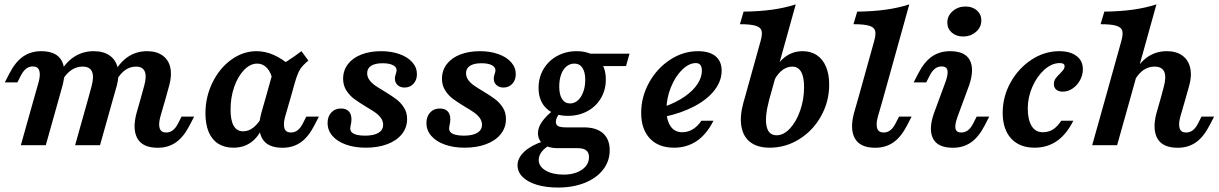

<svg xmlns="http://www.w3.org/2000/svg" viewBox="-20 -661 5549 874"><path d="M129.4 -358.6Q112.4 -358.6 99.4 -348.6Q86.3 -338.6 75.5 -318.1L59.2 -286H2L22.7 -326.3Q50 -379.3 85.2 -403.7Q120.3 -428 167.7 -428Q236.1 -428 260 -385.8Q283.9 -343.6 264.1 -269.7L246.9 -208.2H133.4L155.7 -286.7Q165 -320.9 158.7 -339.8Q152.4 -358.6 129.4 -358.6ZM133.4 -208.2H246.9L188.4 0H74.9ZM356.2 -357.8Q328.7 -357.8 305.9 -342.7Q283 -327.6 265.1 -298.2L252.1 -328.3Q279 -377.7 318.2 -402.8Q357.3 -428 406.5 -428Q450.8 -428 479 -408.4Q507.1 -388.8 515.7 -352.8Q524.4 -316.9 511.1 -269.2L493.8 -208.2H380.4L396.7 -267.9Q408.7 -312.3 398.7 -335Q388.7 -357.8 356.2 -357.8ZM380.4 -208.2H493.8L435.3 0H321.9ZM599.2 -357.8Q572.8 -357.8 550.8 -342.7Q528.7 -327.6 512 -298.2L499 -328.3Q525.1 -377.7 563.3 -402.8Q601.4 -428 649.4 -428Q692.1 -428 719.6 -408.6Q747.1 -389.2 755.1 -353.8Q763.2 -318.5 750.3 -272L732.6 -208.2H619.2L636.8 -272.1Q648.3 -314.4 638.7 -336.1Q629.1 -357.8 599.2 -357.8ZM736.3 -57.8Q753.2 -57.8 766.5 -67.8Q779.7 -77.8 790.2 -98.3L806.5 -130.3H863.7L842.9 -90Q815.6 -37 780.5 -12.7Q745.4 11.6 698 11.6Q629.5 11.6 605.6 -30.6Q581.8 -72.8 601.6 -146.7L619.2 -208.2H732.6L709.9 -129.7Q700.7 -95.5 707 -76.6Q713.3 -57.8 736.3 -57.8Z M915.2 -145.3Q915.2 -219.7 947.1 -284.9Q978.9 -350.2 1032.6 -389.1Q1086.2 -428 1148.1 -428Q1187.2 -428 1226.3 -410.8Q1265.3 -393.7 1302.8 -360.2L1220 -297.4Q1214.1 -331.1 1195.5 -351.3Q1176.9 -371.5 1151 -371.5Q1119 -371.5 1091 -342.5Q1063 -313.6 1046.2 -265.7Q1029.5 -217.8 1029.5 -162.6Q1029.5 -112.9 1043.9 -88.1Q1058.4 -63.2 1087.2 -63.2Q1112.2 -63.2 1134.4 -81.1Q1156.5 -99.1 1176.4 -134.8L1188.7 -113.1Q1167.1 -50.1 1130.9 -19.4Q1094.7 11.3 1042.7 11.3Q1001.9 11.3 973.4 -6.9Q944.9 -25 930 -60.1Q915.2 -95.2 915.2 -145.3ZM1352.2 -428 1383.7 -385.2Q1357 -363.4 1345.3 -344.1Q1333.6 -324.7 1321.9 -283.6L1300.6 -208.2H1187.1L1226.9 -349.5Q1260 -365.4 1287.9 -383.1Q1315.9 -400.8 1352.2 -428ZM1304.3 -57.8Q1321.2 -57.8 1334.4 -67.8Q1347.7 -77.8 1358.2 -98.3L1374.4 -130.3H1431.7L1410.9 -90Q1383.6 -37 1348.5 -12.7Q1313.3 11.6 1266 11.6Q1197.5 11.6 1173.6 -30.6Q1149.7 -72.8 1169.6 -146.7L1187.1 -208.2H1300.6L1277.9 -129.7Q1268.7 -95.5 1274.9 -76.6Q1281.2 -57.8 1304.3 -57.8Z M1471.2 -101.1Q1471.2 -130.8 1488.1 -149Q1504.9 -167.1 1532.3 -167.1Q1555.2 -167.1 1567.5 -154.5Q1579.9 -141.8 1579.9 -117.7Q1579.9 -110.7 1578.8 -103.5Q1577.7 -96.3 1576.1 -89.7Q1575.6 -85.2 1575 -82.2Q1574.4 -79.1 1574.4 -75.5Q1574.4 -65.1 1582.3 -57.9Q1590.1 -50.7 1605.1 -47.1Q1620.2 -43.5 1641.8 -43.5Q1681.6 -43.5 1702.8 -56.4Q1724.1 -69.3 1724.1 -93.1Q1724.1 -109.8 1714 -123.7Q1704 -137.6 1688.5 -148.6Q1673 -159.5 1646 -175.4Q1612.1 -195.9 1591.5 -211.3Q1571 -226.7 1556.4 -249.6Q1541.9 -272.5 1541.9 -302.2Q1541.9 -340.7 1563.9 -369.2Q1585.9 -397.7 1624.9 -412.8Q1664 -428 1714.5 -428Q1761.7 -428 1798.9 -414.6Q1836.1 -401.3 1857 -377.4Q1877.9 -353.6 1877.9 -323.3Q1877.9 -296.8 1862.1 -279.6Q1846.3 -262.5 1821.7 -262.5Q1802.1 -262.5 1789.8 -273.9Q1777.6 -285.2 1777.6 -303Q1777.6 -309.2 1779.1 -315.1Q1780.6 -321 1782.3 -326.7Q1783.6 -330.9 1784.5 -334Q1785.4 -337.2 1785.4 -340.5Q1785.4 -355.9 1768.6 -364.5Q1751.8 -373.1 1721.8 -373.1Q1687.4 -373.1 1669.4 -361.4Q1651.4 -349.6 1651.4 -328Q1651.4 -310.8 1661.5 -297Q1671.5 -283.1 1686.8 -272.4Q1702.1 -261.6 1729.5 -245.4Q1763.8 -224.6 1783.9 -209.4Q1804.1 -194.2 1818.6 -171.7Q1833.2 -149.3 1833.2 -119.5Q1833.2 -79.8 1809.2 -50.2Q1785.2 -20.5 1742.6 -4.6Q1700 11.3 1645.1 11.3Q1594.3 11.3 1554.7 -2.9Q1515.1 -17 1493.2 -42.5Q1471.2 -67.9 1471.2 -101.1Z M1921.2 -101.1Q1921.2 -130.8 1938.1 -149Q1954.9 -167.1 1982.3 -167.1Q2005.2 -167.1 2017.5 -154.5Q2029.9 -141.8 2029.9 -117.7Q2029.9 -110.7 2028.8 -103.5Q2027.7 -96.3 2026.1 -89.7Q2025.6 -85.2 2025 -82.2Q2024.4 -79.1 2024.4 -75.5Q2024.4 -65.1 2032.3 -57.9Q2040.1 -50.7 2055.1 -47.1Q2070.2 -43.5 2091.8 -43.5Q2131.6 -43.5 2152.8 -56.4Q2174.1 -69.3 2174.1 -93.1Q2174.1 -109.8 2164 -123.7Q2154 -137.6 2138.5 -148.6Q2123 -159.5 2096 -175.4Q2062.1 -195.9 2041.5 -211.3Q2021 -226.7 2006.4 -249.6Q1991.9 -272.5 1991.9 -302.2Q1991.9 -340.7 2013.9 -369.2Q2035.9 -397.7 2074.9 -412.8Q2114 -428 2164.5 -428Q2211.7 -428 2248.9 -414.6Q2286.1 -401.3 2307 -377.4Q2327.9 -353.6 2327.9 -323.3Q2327.9 -296.8 2312.1 -279.6Q2296.3 -262.5 2271.7 -262.5Q2252.1 -262.5 2239.8 -273.9Q2227.6 -285.2 2227.6 -303Q2227.6 -309.2 2229.1 -315.1Q2230.6 -321 2232.3 -326.7Q2233.6 -330.9 2234.5 -334Q2235.4 -337.2 2235.4 -340.5Q2235.4 -355.9 2218.6 -364.5Q2201.8 -373.1 2171.8 -373.1Q2137.4 -373.1 2119.4 -361.4Q2101.4 -349.6 2101.4 -328Q2101.4 -310.8 2111.5 -297Q2121.5 -283.1 2136.8 -272.4Q2152.1 -261.6 2179.5 -245.4Q2213.8 -224.6 2233.9 -209.4Q2254.1 -194.2 2268.6 -171.7Q2283.2 -149.3 2283.2 -119.5Q2283.2 -79.8 2259.2 -50.2Q2235.2 -20.5 2192.6 -4.6Q2150 11.3 2095.1 11.3Q2044.3 11.3 2004.7 -2.9Q1965.1 -17 1943.2 -42.5Q1921.2 -67.9 1921.2 -101.1Z M2431.6 -260.7Q2431.6 -308.2 2454 -346.3Q2476.4 -384.4 2516.2 -406.2Q2556 -428 2604.9 -428Q2666.7 -428 2702.3 -393.5Q2737.8 -359 2737.8 -299.3Q2737.8 -252.2 2715.6 -214.3Q2693.4 -176.4 2654 -155Q2614.6 -133.6 2564.9 -133.6Q2503.1 -133.6 2467.3 -167.5Q2431.6 -201.4 2431.6 -260.7ZM2644.1 -297.6Q2644.1 -332.9 2631.2 -352.2Q2618.2 -371.5 2594.7 -371.5Q2574.2 -371.5 2558.4 -358.4Q2542.6 -345.2 2534.2 -321.6Q2525.7 -297.9 2525.7 -266.8Q2525.7 -229.8 2538.6 -210Q2551.6 -190.1 2575.1 -190.1Q2594.8 -190.1 2610.6 -204.2Q2626.3 -218.4 2635.2 -243.1Q2644.1 -267.7 2644.1 -297.6ZM2622.7 -416.7H2845.8L2829.6 -360.2H2686.6ZM2335.9 91.1Q2335.9 58.8 2365.5 30.4Q2395.1 2.1 2450.3 -17.1L2479.8 0.8Q2455.8 15.7 2444.1 32.4Q2432.3 49.1 2432.3 67.4Q2432.3 96.8 2464 115.3Q2495.6 133.9 2545.9 133.9Q2579.3 133.9 2605.6 123.8Q2631.8 113.6 2646.5 95.6Q2661.2 77.6 2661.2 54.5Q2661.2 33.6 2648.5 23.5Q2635.8 13.4 2609.6 13.4H2516.9Q2476 13.4 2452.5 -4.9Q2428.9 -23.1 2428.9 -55.7Q2428.9 -80.5 2447.3 -106.9Q2465.6 -133.3 2506.5 -166.1L2530.6 -149.2Q2519.7 -135.6 2515 -125.9Q2510.3 -116.2 2510.3 -107Q2510.3 -92.9 2520.5 -87.1Q2530.8 -81.2 2557.1 -81.2H2637.8Q2694.5 -81.2 2725 -54.3Q2755.4 -27.3 2755.4 23.2Q2755.4 72.5 2725.5 111Q2695.6 149.6 2642.2 171.2Q2588.8 192.7 2520.8 192.7Q2464.9 192.7 2423 179.9Q2381.2 167 2358.5 144.1Q2335.9 121.2 2335.9 91.1Z M2898.7 -147Q2898.7 -220.3 2934.7 -285.1Q2970.6 -349.9 3030.1 -388.9Q3089.6 -428 3157.1 -428Q3209.4 -428 3237.2 -405.1Q3265 -382.1 3265 -339.2Q3265 -292.6 3232.8 -250.7Q3200.5 -208.8 3141.2 -177.3Q3082 -145.9 3002.7 -129L3003.5 -175Q3059 -194.8 3097.4 -221.9Q3135.9 -248.9 3155.4 -279.1Q3175 -309.2 3175 -338.8Q3175 -357.2 3167.9 -365.6Q3160.7 -373.9 3147.7 -373.9Q3116.3 -373.9 3084.9 -343.2Q3053.6 -312.5 3033.7 -263Q3013.8 -213.6 3013.8 -161.8Q3013.8 -113.4 3032.5 -86.3Q3051.2 -59.1 3085.5 -59.1Q3111.3 -59.1 3133.2 -72.2Q3155.1 -85.3 3172.9 -111.3H3227.7Q3196.8 -49.9 3151.9 -19.3Q3106.9 11.3 3047.9 11.3Q2977.9 11.3 2938.3 -30.6Q2898.7 -72.6 2898.7 -147Z M3348.1 -550.8 3365 -608.1Q3435.9 -608.9 3494.5 -616.9Q3553 -625 3602.3 -641.1L3481.7 -208.2H3368.2L3442.8 -476Q3450.9 -505.6 3446.7 -521.2Q3442.4 -536.7 3419.9 -543.7Q3397.3 -550.8 3348.1 -550.8ZM3364.6 -196 3368.2 -208.2H3481.7L3480.9 -205Q3460.7 -128.7 3469.4 -86.9Q3478.1 -45.2 3515.2 -45.2Q3547.1 -45.2 3575.9 -76.1Q3604.7 -107.1 3622.4 -157.6Q3640.2 -208.1 3640.2 -264.3Q3640.2 -311 3626.6 -334.4Q3613.1 -357.8 3586 -357.8Q3558.7 -357.8 3535.2 -336.8Q3511.6 -315.9 3495.4 -277.2L3498.1 -323.9Q3517.3 -373.9 3552.7 -401Q3588 -428 3633.6 -428Q3671.2 -428 3698.4 -409.8Q3725.5 -391.7 3740 -357.4Q3754.5 -323.1 3754.5 -275.6Q3754.5 -198.9 3717.7 -132.7Q3680.9 -66.6 3618.7 -27.7Q3556.4 11.3 3483.8 11.3Q3428.5 11.3 3395.7 -13.7Q3362.9 -38.7 3354.9 -85.5Q3346.8 -132.3 3364.6 -196Z M3865 -550.8 3882 -608.1Q3953 -608.9 4011.4 -616.9Q4069.8 -625 4119.2 -641.1L3998.7 -208.2H3885.2L3959.8 -475.8Q3967.9 -505.6 3963.6 -521.2Q3959.4 -536.7 3936.8 -543.7Q3914.2 -550.8 3865 -550.8ZM4002.3 -57.8Q4019.3 -57.8 4032.5 -67.8Q4045.7 -77.8 4056.2 -98.3L4072.5 -130.3H4129.7L4109 -90Q4081.7 -37 4046.5 -12.7Q4011.4 11.6 3964 11.6Q3895.6 11.6 3871.7 -30.6Q3847.8 -72.8 3867.6 -146.7L3885.2 -208.2H3998.7L3976 -129.7Q3966.7 -95.5 3973 -76.6Q3979.3 -57.8 4002.3 -57.8Z M4266.5 -358.6Q4249.5 -358.6 4236.5 -348.6Q4223.4 -338.6 4212.6 -318.1L4196.3 -286H4139.1L4159.8 -326.3Q4187.1 -379.3 4222.3 -403.7Q4257.4 -428 4304.8 -428Q4373.6 -428 4394.9 -386.6Q4416.2 -345.2 4391.6 -272.8L4337.8 -126.9Q4325.8 -93.1 4329.5 -75.4Q4333.2 -57.8 4355.8 -57.8Q4372.7 -57.8 4386 -67.8Q4399.2 -77.8 4409.7 -98.3L4426 -130.3H4483.2L4462.4 -90Q4435.1 -37 4400 -12.7Q4364.9 11.6 4317.5 11.6Q4249 11.6 4227.5 -29.8Q4206 -71.2 4230.7 -143.5L4284.5 -289.4Q4296.5 -323.3 4292.8 -340.9Q4289.1 -358.6 4266.5 -358.6ZM4292.3 -558.2Q4292.3 -588.8 4316.4 -610.1Q4340.6 -631.4 4375.2 -631.4Q4406.6 -631.4 4426.9 -613.6Q4447.1 -595.8 4447.1 -568.1Q4447.1 -537.5 4423 -516.2Q4398.8 -494.9 4364.2 -494.9Q4332.8 -494.9 4312.5 -512.7Q4292.3 -530.5 4292.3 -558.2Z M4544.3 -147.4Q4544.3 -220.7 4580 -285.3Q4615.8 -349.9 4675.1 -388.9Q4734.4 -428 4801.5 -428Q4851.7 -428 4880.5 -406.1Q4909.3 -384.3 4909.3 -345.9Q4909.3 -319.7 4896.4 -295.9Q4883.6 -272.1 4862.4 -258Q4841.2 -243.9 4818.1 -243.9Q4798.9 -243.9 4788.1 -253Q4777.3 -262.2 4777.3 -278.4Q4777.3 -292.2 4784.2 -302.5Q4791.1 -312.7 4805 -326Q4816.4 -337.6 4821.3 -344.4Q4826.1 -351.2 4826.1 -359.4Q4826.1 -367.1 4820.7 -370.5Q4815.2 -373.9 4803.9 -373.9Q4768.1 -373.9 4734.4 -344Q4700.7 -314.1 4679.6 -266.2Q4658.5 -218.4 4658.5 -167.3Q4658.5 -116.6 4675.9 -87.8Q4693.3 -59.1 4726.9 -59.1Q4752.8 -59.1 4772.8 -71.4Q4792.8 -83.8 4810.9 -111.3H4865.8Q4835.3 -49.9 4791.4 -19.3Q4747.6 11.3 4689.7 11.3Q4621.1 11.3 4582.7 -30.6Q4544.3 -72.6 4544.3 -147.4Z M4990 -550.8 5007 -608.1Q5078 -608.9 5136.4 -616.9Q5194.8 -625 5244.2 -641.1L5123.7 -208.2H5010.2L5084.8 -475.8Q5092.9 -505.6 5088.6 -521.2Q5084.4 -536.7 5061.8 -543.7Q5039.2 -550.8 4990 -550.8ZM5010.2 -208.2H5123.7L5065.2 0H4951.7ZM5235.1 -357.8Q5208.9 -357.8 5186.4 -342.9Q5164 -328 5146.2 -298.2L5141.8 -328.3Q5168.3 -378 5205.9 -403Q5243.5 -428 5291.8 -428Q5335.2 -428 5362.6 -407.7Q5390.1 -387.5 5398.1 -350.9Q5406.1 -314.3 5392.4 -267.6L5375.6 -208.2H5262.1L5277.6 -265.4Q5290 -311.8 5279.6 -334.8Q5269.1 -357.8 5235.1 -357.8ZM5379.2 -57.8Q5396.2 -57.8 5409.4 -67.8Q5422.7 -77.8 5433.2 -98.3L5449.4 -130.3H5506.7L5485.9 -90Q5458.6 -37 5423.5 -12.7Q5388.3 11.6 5341 11.6Q5272.5 11.6 5248.6 -30.6Q5224.7 -72.8 5244.5 -146.7L5262.1 -208.2H5375.6L5352.9 -129.7Q5343.6 -95.5 5349.9 -76.6Q5356.2 -57.8 5379.2 -57.8Z"/></svg>

Font: Playfair Micro SmCond SmLight
Style: Italic
Weight: 360
Width: 4
Italic angle: -15.6°
Designer: Claus Eggers Sørensen
Foundry: Claus Eggers Sørensen
Version: Version 2.203;Glyphs 3.3 (3326)